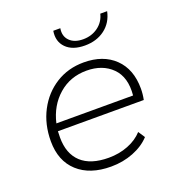

<svg xmlns="http://www.w3.org/2000/svg" viewBox="-131 -834 886 948"><g transform="rotate(-20 311.5 -360.0)"><path d="M293 4Q182 4 118.5 -54Q55 -112 55 -215Q55 -304 92 -374.5Q129 -445 193.5 -485.5Q258 -526 340 -526Q442 -526 502 -468Q562 -410 562 -308Q562 -279 556 -250H105Q104 -234 104 -217Q104 -132 153 -86.5Q202 -41 297 -41Q352 -41 399 -59.5Q446 -78 476 -111L499 -76Q465 -39 410.5 -17.5Q356 4 293 4ZM111 -289H514Q523 -383 473 -433Q423 -483 339 -483Q253 -483 192 -429.5Q131 -376 111 -289ZM376 -602Q311 -602 277.5 -636Q244 -670 253 -724H290Q283 -684 307.5 -659Q332 -634 378 -634Q423 -634 456.5 -658.5Q490 -683 500 -724H536Q524 -667 481 -634.5Q438 -602 376 -602Z"/></g></svg>

Font: Montserrat Light
Style: Italic
Weight: 300
Italic angle: -11.3°
Designer: Julieta Ulanovsky
Foundry: Julieta Ulanovsky
Version: Version 9.000; ttfautohint (v1.8.4.7-5d5b)